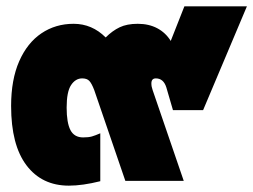

<svg xmlns="http://www.w3.org/2000/svg" viewBox="-20 -570 798 605"><path d="M15 -236Q15 -319 40.5 -377Q66 -435 110.5 -465Q155 -495 212 -495Q270 -495 313 -452Q334 -473 357 -484Q380 -495 414 -495Q449 -495 475.5 -481Q502 -467 518 -441L561 -550H758L620 -223H525L504 -295Q495 -323 471 -323Q457 -323 457 -307Q457 -297 461 -286L559 0H375L277 -286Q269 -307 261.5 -315Q254 -323 239 -323Q218 -323 204 -302Q190 -281 190 -231Q190 -183 202 -160Q214 -137 242 -137Q259 -137 269.5 -140Q280 -143 296 -150V1Q240 15 197 15Q112 15 63.5 -49Q15 -113 15 -236Z"/></svg>

Font: Prompt Black
Style: Regular
Weight: 900
Designer: Katatrad Team
Foundry: CadsonDemak
Version: Version 1.001